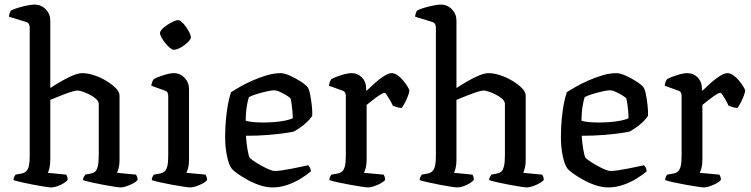

<svg xmlns="http://www.w3.org/2000/svg" viewBox="-20 -820 3286 840"><path d="M204 0Q196 0 174 -3.5Q152 -7 125.5 -12Q99 -17 75 -22.5Q51 -28 39 -32Q39 -40 42.5 -46.5Q46 -53 48 -56L75 -61Q92 -64 101 -79Q110 -94 110 -139V-700Q110 -708 106.5 -714.5Q103 -721 94 -724L19 -747Q20 -757 23 -764.5Q26 -772 28 -774Q39 -780 59 -786Q79 -792 99.5 -796Q120 -800 131 -800Q160 -800 180 -779.5Q200 -759 200 -730V-435Q223 -450 249 -465Q275 -480 299 -490Q323 -500 341 -500Q363 -500 391 -491Q419 -482 444.5 -466.5Q470 -451 486.5 -434.5Q503 -418 503 -401V-120Q503 -99 499 -84.5Q495 -70 492 -64L575 -56Q577 -53 579.5 -47Q582 -41 582 -33Q576 -25 562 -17.5Q548 -10 533 -5Q518 0 508 0Q500 0 478.5 -3.5Q457 -7 429.5 -12Q402 -17 378.5 -22.5Q355 -28 343 -32Q343 -39 346.5 -45.5Q350 -52 353 -56L379 -61Q389 -63 396 -69Q403 -75 407.5 -91.5Q412 -108 412 -139V-366Q412 -376 401 -386.5Q390 -397 373.5 -405.5Q357 -414 342 -419Q327 -424 319 -424Q312 -424 296 -419.5Q280 -415 261 -407.5Q242 -400 225.5 -393.5Q209 -387 200 -383V-122Q200 -101 196.5 -85.5Q193 -70 189 -64L270 -56Q272 -53 274 -47Q276 -41 276 -33Q271 -26 258 -18Q245 -10 230 -5Q215 0 204 0Z M812 0Q805 0 782 -3.5Q759 -7 731.5 -12Q704 -17 679.5 -22.5Q655 -28 644 -32Q644 -39 647 -46Q650 -53 653 -56L681 -61Q692 -63 700 -70Q708 -77 712 -93Q716 -109 716 -139V-400Q716 -408 713 -414.5Q710 -421 700 -424L642 -445Q643 -455 646.5 -463Q650 -471 653 -474Q669 -483 696.5 -491.5Q724 -500 740 -500Q768 -500 787.5 -479.5Q807 -459 807 -430V-120Q807 -100 803 -85Q799 -70 795 -64L879 -56Q881 -52 883.5 -46.5Q886 -41 886 -33Q881 -25 867 -17.5Q853 -10 838 -5Q823 0 812 0ZM740 -602Q734 -602 723.5 -610.5Q713 -619 703 -631.5Q693 -644 686.5 -656Q680 -668 680 -675Q680 -683 689 -692.5Q698 -702 711 -710.5Q724 -719 737.5 -725.5Q751 -732 758 -732Q766 -732 775.5 -723.5Q785 -715 794 -702Q803 -689 809 -677Q815 -665 815 -656Q815 -650 806.5 -640.5Q798 -631 786 -622Q774 -613 761.5 -607.5Q749 -602 740 -602Z M1172 0Q1145 0 1115.5 -10Q1086 -20 1060.5 -34.5Q1035 -49 1017 -62Q999 -75 994 -82Q981 -99 973 -137.5Q965 -176 965 -220Q965 -261 968.5 -298.5Q972 -336 978 -367Q984 -398 991 -417Q1005 -426 1029.5 -440Q1054 -454 1084.5 -467.5Q1115 -481 1147 -490.5Q1179 -500 1208 -500Q1224 -500 1248.5 -489Q1273 -478 1295.5 -463.5Q1318 -449 1326 -438Q1332 -431 1336.5 -408.5Q1341 -386 1344 -360Q1347 -334 1346 -313Q1336 -298 1321.5 -284.5Q1307 -271 1292 -261Q1277 -251 1267 -245Q1257 -242 1226 -237.5Q1195 -233 1151 -229.5Q1107 -226 1056 -226Q1058 -194 1063 -165Q1068 -136 1073 -129Q1077 -125 1090.5 -115.5Q1104 -106 1121 -96.5Q1138 -87 1155 -79.5Q1172 -72 1183 -72Q1195 -72 1215.5 -75Q1236 -78 1258.5 -82.5Q1281 -87 1300 -91Q1319 -95 1328 -97Q1332 -93 1336 -86.5Q1340 -80 1340 -70Q1321 -54 1294 -37.5Q1267 -21 1235.5 -10.5Q1204 0 1172 0ZM1129 -284Q1154 -284 1180 -286Q1206 -288 1228 -292.5Q1250 -297 1261 -303Q1261 -315 1259.5 -333Q1258 -351 1255.5 -367Q1253 -383 1251 -389Q1249 -393 1235.5 -401.5Q1222 -410 1206 -417.5Q1190 -425 1179 -425Q1169 -425 1146.5 -420Q1124 -415 1101.5 -408Q1079 -401 1069 -395Q1065 -383 1061.5 -365Q1058 -347 1056.5 -327.5Q1055 -308 1055 -292Q1066 -288 1087.5 -286Q1109 -284 1129 -284Z M1591 0Q1583 0 1560.5 -3.5Q1538 -7 1510 -12Q1482 -17 1457 -22.5Q1432 -28 1421 -32Q1421 -39 1424 -46Q1427 -53 1430 -56L1458 -61Q1469 -63 1477 -70Q1485 -77 1489 -93Q1493 -109 1493 -139V-400Q1493 -408 1490 -414.5Q1487 -421 1477 -424L1419 -445Q1421 -457 1424 -464Q1427 -471 1430 -474Q1446 -483 1473.5 -491.5Q1501 -500 1517 -500Q1545 -500 1563.5 -481Q1582 -462 1582 -431V-422Q1592 -430 1606 -443.5Q1620 -457 1636 -470Q1652 -483 1667 -491.5Q1682 -500 1694 -500Q1706 -500 1719.5 -490.5Q1733 -481 1744.5 -467Q1756 -453 1763.5 -440.5Q1771 -428 1771 -423Q1771 -418 1766 -403.5Q1761 -389 1753 -373.5Q1745 -358 1738 -348Q1726 -348 1715.5 -351.5Q1705 -355 1699 -357Q1693 -370 1685.5 -383Q1678 -396 1672 -405Q1666 -414 1662 -414Q1657 -414 1645.5 -407Q1634 -400 1621.5 -390.5Q1609 -381 1598.5 -372.5Q1588 -364 1584 -361V-120Q1584 -100 1580 -85Q1576 -70 1572 -64L1658 -56Q1660 -54 1662.5 -47.5Q1665 -41 1665 -33Q1659 -25 1645 -17.5Q1631 -10 1616 -5Q1601 0 1591 0Z M1981 0Q1973 0 1951 -3.5Q1929 -7 1902.5 -12Q1876 -17 1852 -22.5Q1828 -28 1816 -32Q1816 -40 1819.5 -46.5Q1823 -53 1825 -56L1852 -61Q1869 -64 1878 -79Q1887 -94 1887 -139V-700Q1887 -708 1883.5 -714.5Q1880 -721 1871 -724L1796 -747Q1797 -757 1800 -764.5Q1803 -772 1805 -774Q1816 -780 1836 -786Q1856 -792 1876.5 -796Q1897 -800 1908 -800Q1937 -800 1957 -779.5Q1977 -759 1977 -730V-435Q2000 -450 2026 -465Q2052 -480 2076 -490Q2100 -500 2118 -500Q2140 -500 2168 -491Q2196 -482 2221.5 -466.5Q2247 -451 2263.5 -434.5Q2280 -418 2280 -401V-120Q2280 -99 2276 -84.5Q2272 -70 2269 -64L2352 -56Q2354 -53 2356.5 -47Q2359 -41 2359 -33Q2353 -25 2339 -17.5Q2325 -10 2310 -5Q2295 0 2285 0Q2277 0 2255.5 -3.5Q2234 -7 2206.5 -12Q2179 -17 2155.5 -22.5Q2132 -28 2120 -32Q2120 -39 2123.5 -45.5Q2127 -52 2130 -56L2156 -61Q2166 -63 2173 -69Q2180 -75 2184.5 -91.5Q2189 -108 2189 -139V-366Q2189 -376 2178 -386.5Q2167 -397 2150.5 -405.5Q2134 -414 2119 -419Q2104 -424 2096 -424Q2089 -424 2073 -419.5Q2057 -415 2038 -407.5Q2019 -400 2002.5 -393.5Q1986 -387 1977 -383V-122Q1977 -101 1973.5 -85.5Q1970 -70 1966 -64L2047 -56Q2049 -53 2051 -47Q2053 -41 2053 -33Q2048 -26 2035 -18Q2022 -10 2007 -5Q1992 0 1981 0Z M2641 0Q2614 0 2584.5 -10Q2555 -20 2529.5 -34.5Q2504 -49 2486 -62Q2468 -75 2463 -82Q2450 -99 2442 -137.5Q2434 -176 2434 -220Q2434 -261 2437.5 -298.5Q2441 -336 2447 -367Q2453 -398 2460 -417Q2474 -426 2498.5 -440Q2523 -454 2553.5 -467.5Q2584 -481 2616 -490.5Q2648 -500 2677 -500Q2693 -500 2717.5 -489Q2742 -478 2764.5 -463.5Q2787 -449 2795 -438Q2801 -431 2805.5 -408.5Q2810 -386 2813 -360Q2816 -334 2815 -313Q2805 -298 2790.5 -284.5Q2776 -271 2761 -261Q2746 -251 2736 -245Q2726 -242 2695 -237.5Q2664 -233 2620 -229.5Q2576 -226 2525 -226Q2527 -194 2532 -165Q2537 -136 2542 -129Q2546 -125 2559.5 -115.5Q2573 -106 2590 -96.5Q2607 -87 2624 -79.5Q2641 -72 2652 -72Q2664 -72 2684.5 -75Q2705 -78 2727.5 -82.5Q2750 -87 2769 -91Q2788 -95 2797 -97Q2801 -93 2805 -86.5Q2809 -80 2809 -70Q2790 -54 2763 -37.5Q2736 -21 2704.5 -10.5Q2673 0 2641 0ZM2598 -284Q2623 -284 2649 -286Q2675 -288 2697 -292.5Q2719 -297 2730 -303Q2730 -315 2728.5 -333Q2727 -351 2724.5 -367Q2722 -383 2720 -389Q2718 -393 2704.5 -401.5Q2691 -410 2675 -417.5Q2659 -425 2648 -425Q2638 -425 2615.5 -420Q2593 -415 2570.5 -408Q2548 -401 2538 -395Q2534 -383 2530.5 -365Q2527 -347 2525.5 -327.5Q2524 -308 2524 -292Q2535 -288 2556.5 -286Q2578 -284 2598 -284Z M3060 0Q3052 0 3029.5 -3.5Q3007 -7 2979 -12Q2951 -17 2926 -22.5Q2901 -28 2890 -32Q2890 -39 2893 -46Q2896 -53 2899 -56L2927 -61Q2938 -63 2946 -70Q2954 -77 2958 -93Q2962 -109 2962 -139V-400Q2962 -408 2959 -414.5Q2956 -421 2946 -424L2888 -445Q2890 -457 2893 -464Q2896 -471 2899 -474Q2915 -483 2942.5 -491.5Q2970 -500 2986 -500Q3014 -500 3032.5 -481Q3051 -462 3051 -431V-422Q3061 -430 3075 -443.5Q3089 -457 3105 -470Q3121 -483 3136 -491.5Q3151 -500 3163 -500Q3175 -500 3188.5 -490.5Q3202 -481 3213.5 -467Q3225 -453 3232.5 -440.5Q3240 -428 3240 -423Q3240 -418 3235 -403.5Q3230 -389 3222 -373.5Q3214 -358 3207 -348Q3195 -348 3184.5 -351.5Q3174 -355 3168 -357Q3162 -370 3154.5 -383Q3147 -396 3141 -405Q3135 -414 3131 -414Q3126 -414 3114.5 -407Q3103 -400 3090.5 -390.5Q3078 -381 3067.5 -372.5Q3057 -364 3053 -361V-120Q3053 -100 3049 -85Q3045 -70 3041 -64L3127 -56Q3129 -54 3131.5 -47.5Q3134 -41 3134 -33Q3128 -25 3114 -17.5Q3100 -10 3085 -5Q3070 0 3060 0Z"/></svg>

Font: Texturina 12pt
Style: Regular
Weight: 400
Designer: Guillermo Torres Carreño
Foundry: Omnibus-Type
Version: Version 1.002